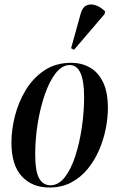

<svg xmlns="http://www.w3.org/2000/svg" viewBox="-20 -826 532 856"><path d="M200 10Q124 10 77.5 -39.5Q31 -89 31 -191Q31 -247 46.5 -308.5Q62 -370 94.5 -424Q127 -478 177.5 -512Q228 -546 298 -546Q343 -546 380 -525.5Q417 -505 439 -460.5Q461 -416 461 -344Q461 -301 451.5 -252.5Q442 -204 422 -157.5Q402 -111 371 -73Q340 -35 297.5 -12.5Q255 10 200 10ZM205 0Q241 0 269 -36Q297 -72 316 -131Q335 -190 345 -259Q355 -328 355 -393Q355 -536 291 -536Q257 -536 229 -500.5Q201 -465 180.5 -406.5Q160 -348 148.5 -278Q137 -208 137 -138Q137 -62 154.5 -31Q172 0 205 0ZM310 -604 297 -611 340 -766Q348 -794 366 -802Q384 -810 406.5 -802.5Q429 -795 449 -775L446 -763Z"/></svg>

Font: Noto Serif Display ExtraCondensed SemiBold
Style: Italic
Weight: 600
Width: 2
Italic angle: -12°
Designer: Monotype Design Team
Foundry: Monotype Imaging Inc.
Version: Version 2.009